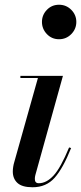

<svg xmlns="http://www.w3.org/2000/svg" viewBox="-20 -780 342 810"><path d="M157 -687.5Q157 -717 177.8 -738.5Q198.5 -760 229 -760Q259.5 -760 280.8 -738.5Q302 -717 302 -687.5Q302 -658 280.8 -636.2Q259.5 -614.5 229 -614.5Q198.5 -614.5 177.8 -636.2Q157 -658 157 -687.5ZM280 -155.5Q246 -70 210.5 -30Q175 10 117.5 10Q73.5 10 53.8 -8Q34 -26 34 -56.5Q34 -66.5 35.8 -77Q37.5 -87.5 40 -95.5L140 -451H66V-460H245.5L129 -41Q127 -33.5 127 -25Q127 -7 143.5 -7Q176 -7 206 -39.5Q236 -72 271.5 -158Z"/></svg>

Font: Bodoni* 24pt Medium
Style: Italic
Weight: 500
Italic angle: -13°
Version: Version 2.3